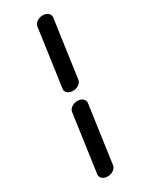

<svg xmlns="http://www.w3.org/2000/svg" viewBox="-186 -740 612 781"><g transform="rotate(-30 120.0 -350.0)"><path d="M150.3 -300C152 -315 138.1 -328 117.2 -328C96.3 -328 78.3 -315 76.2 -300C76 -299.8 38 -28 38 -28C35.9 -13.2 50.2 0 71.1 0C92 0 110 -13 112.1 -28ZM202.1 -672C203.7 -687 189.8 -700 168.9 -700C148 -700 130.1 -687 128 -672C127.7 -671.8 89.7 -400 89.7 -400C87.7 -385.2 102 -372 122.9 -372C143.8 -372 161.7 -385 163.8 -400Z"/></g></svg>

Font: Hi.
Style: Regular
Weight: 400
Designer: Mew Too, Robert Jablonski
Foundry: Cannot Into Space Fonts
Version: Version 1.996